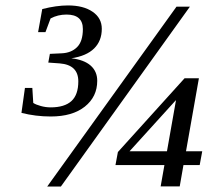

<svg xmlns="http://www.w3.org/2000/svg" viewBox="-20 -679 790 699"><path d="M201.7 0H151.9L622.6 -654.8H671.4ZM164.6 -254.9Q109.9 -254.9 58.1 -268.1L70.8 -358.9H97.7L101.1 -304.2Q110.8 -297.9 128.7 -293Q146.5 -288.1 164.6 -288.1Q214.8 -288.1 240 -311Q265.1 -334 265.1 -382.8Q265.1 -442.9 197.3 -448.2L155.8 -451.2L161.6 -482.9L204.1 -484.9Q239.3 -486.3 260.5 -507.3Q281.7 -528.3 281.7 -573.2Q281.7 -626 222.2 -626Q190.4 -626 164.1 -611.8L145.5 -562H118.7L133.8 -646Q185.5 -659.2 227.5 -659.2Q283.7 -659.2 317.1 -636.2Q350.6 -613.3 350.6 -574.2Q350.6 -530.3 322.8 -502.7Q294.9 -475.1 239.7 -466.8Q286.1 -461.4 310.1 -440.2Q334 -418.9 334 -384.8Q334 -326.7 288.8 -290.8Q243.7 -254.9 164.6 -254.9ZM647.9 -78.1 634.3 -0.5H564.9L578.6 -78.1H400.4L409.2 -125.5L651.9 -394H704.1L657.2 -128.4H716.3L707 -78.1ZM620.6 -313.5H619.6L451.7 -128.4H587.9Z"/></svg>

Font: Tinos
Style: Italic
Weight: 400
Italic angle: -16.333°
Designer: Steve Matteson
Foundry: Monotype Imaging Inc.
Version: Version 1.32